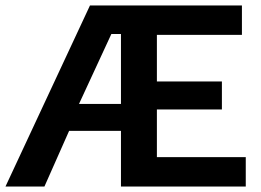

<svg xmlns="http://www.w3.org/2000/svg" viewBox="-21 -680 953 700"><path d="M551 -107H875V0H420V-203H231L141 0H-1L307 -660H861V-553H551V-383H788V-281H551ZM267 -301H420V-556H385Z"/></svg>

Font: Kantumruy Pro SemiBold
Style: Regular
Weight: 600
Version: Version 1.002